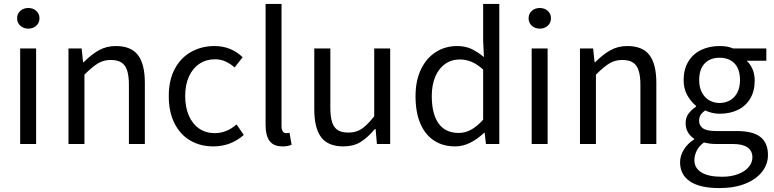

<svg xmlns="http://www.w3.org/2000/svg" viewBox="-20 -732 3936 976"><path d="M124 -691.4Q147.9 -691.4 164.3 -676.8Q180.7 -662.1 180.7 -639.2Q180.7 -616.2 164.3 -601.3Q147.9 -586.4 124 -586.4Q99.6 -586.4 83.3 -601.3Q66.9 -616.2 66.9 -639.2Q66.9 -662.1 83.3 -676.8Q99.6 -691.4 124 -691.4ZM163.6 -485.8V0H82.5V-485.8Z M395 -485.8 402.3 -415.5H405.3Q444.3 -455.1 482.9 -476.6Q521.5 -498 568.4 -498Q646.5 -498 681.4 -451.9Q716.3 -405.8 716.3 -310.5V0H635.3V-299.3Q635.3 -346.2 626.2 -373.8Q617.2 -401.4 597.2 -414.3Q577.1 -427.2 542.5 -427.2Q506.8 -427.2 478 -409.9Q449.2 -392.6 409.2 -352.5V0H328.1V-485.8Z M1213.4 -441.4 1172.9 -389.2Q1149.9 -409.2 1125.5 -419.9Q1101.1 -430.7 1073.2 -430.7Q1028.8 -430.7 994.4 -408.2Q960 -385.7 940.7 -343.5Q921.4 -301.3 921.4 -244.1Q921.4 -186.5 940.2 -143.8Q959 -101.1 992.9 -78.1Q1026.9 -55.2 1071.3 -55.2Q1132.3 -55.2 1182.6 -99.6L1219.2 -45.9Q1152.8 12.2 1064.5 12.2Q999 12.2 947.8 -17.3Q896.5 -46.9 867.2 -104.7Q837.9 -162.6 837.9 -244.1Q837.9 -325.7 869.1 -383.1Q900.4 -440.4 953.4 -469.2Q1006.3 -498 1070.3 -498Q1153.8 -498 1213.4 -441.4Z M1411.1 -711.9V-90.8Q1411.1 -72.8 1417.5 -64Q1423.8 -55.2 1433.6 -55.2Q1442.4 -55.2 1451.7 -57.1L1462.4 3.9Q1444.3 12.2 1416 12.2Q1371.1 12.2 1350.6 -15.1Q1330.1 -42.5 1330.1 -97.2V-711.9Z M1659.2 -485.8V-187Q1659.2 -140.1 1667.7 -112.3Q1676.3 -84.5 1696 -71.3Q1715.8 -58.1 1750.5 -58.1Q1777.8 -58.1 1798.6 -66.7Q1819.3 -75.2 1838.4 -92.5Q1857.4 -109.9 1882.3 -140.6V-485.8H1963.4V0H1896L1889.2 -76.2H1885.7Q1848.1 -31.7 1812.3 -9.8Q1776.4 12.2 1726.1 12.2Q1647.5 12.2 1612.5 -34.4Q1577.6 -81.1 1577.6 -176.3V-485.8Z M2439.9 -441.9 2436 -524.9V-711.9H2518.1V0H2450.2L2443.8 -57.1H2440.9Q2409.2 -26.4 2371.6 -7.1Q2334 12.2 2293.5 12.2Q2232.4 12.2 2187.3 -16.8Q2142.1 -45.9 2117.2 -103Q2092.3 -160.2 2092.3 -243.2Q2092.3 -322.8 2120.4 -380.4Q2148.4 -438 2196.5 -468Q2244.6 -498 2303.2 -498Q2342.8 -498 2373.8 -484.4Q2404.8 -470.7 2439.9 -441.9ZM2436 -123.5V-378.4Q2405.8 -405.8 2377 -417.7Q2348.1 -429.7 2317.4 -429.7Q2275.4 -429.7 2243.2 -407.2Q2210.9 -384.8 2192.9 -342.8Q2174.8 -300.8 2174.8 -244.1Q2174.8 -152.8 2209.5 -104.5Q2244.1 -56.2 2311.5 -56.2Q2344.7 -56.2 2375 -72.8Q2405.3 -89.4 2436 -123.5Z M2724.1 -691.4Q2748 -691.4 2764.4 -676.8Q2780.8 -662.1 2780.8 -639.2Q2780.8 -616.2 2764.4 -601.3Q2748 -586.4 2724.1 -586.4Q2699.7 -586.4 2683.3 -601.3Q2667 -616.2 2667 -639.2Q2667 -662.1 2683.3 -676.8Q2699.7 -691.4 2724.1 -691.4ZM2763.7 -485.8V0H2682.6V-485.8Z M2995.1 -485.8 3002.4 -415.5H3005.4Q3044.4 -455.1 3083 -476.6Q3121.6 -498 3168.5 -498Q3246.6 -498 3281.5 -451.9Q3316.4 -405.8 3316.4 -310.5V0H3235.4V-299.3Q3235.4 -346.2 3226.3 -373.8Q3217.3 -401.4 3197.3 -414.3Q3177.2 -427.2 3142.6 -427.2Q3106.9 -427.2 3078.1 -409.9Q3049.3 -392.6 3009.3 -352.5V0H2928.2V-485.8Z M3508.3 -27.3Q3488.8 -39.6 3477.1 -59.3Q3465.3 -79.1 3465.3 -106.4Q3465.3 -134.3 3480 -154.1Q3494.6 -173.8 3518.1 -189.9V-193.8Q3490.7 -216.8 3472.9 -249.3Q3455.1 -281.7 3455.1 -324.7Q3455.1 -379.4 3478.8 -418.7Q3502.4 -458 3543.9 -478Q3585.4 -498 3638.2 -498Q3660.2 -498 3676.3 -494.9Q3692.4 -491.7 3706.5 -485.8H3875.5V-423.3H3775.4Q3793.9 -406.7 3805.2 -380.6Q3816.4 -354.5 3816.4 -322.8Q3816.4 -269 3793.7 -231Q3771 -192.9 3730.7 -173.3Q3690.4 -153.8 3638.2 -153.8Q3599.6 -153.8 3564.5 -170.9Q3562.5 -169.4 3552.5 -160.6Q3542.5 -151.9 3538.1 -141.6Q3533.7 -131.3 3533.7 -118.7Q3533.7 -93.8 3553.2 -79.8Q3572.8 -65.9 3619.6 -65.9H3724.1Q3807.6 -65.9 3845.7 -35.6Q3883.8 -5.4 3883.8 56.6Q3883.8 102.1 3854.5 140.4Q3825.2 178.7 3769.3 201.4Q3713.4 224.1 3637.2 224.1Q3538.1 224.1 3487.5 190.2Q3437 156.2 3437 92.8Q3437 60.1 3456.1 28.8Q3475.1 -2.4 3508.3 -23.4ZM3638.2 -438.5Q3589.8 -438.5 3562 -409.4Q3534.2 -380.4 3534.2 -324.7Q3534.2 -288.1 3548.1 -261.7Q3562 -235.4 3585.7 -221.9Q3609.4 -208.5 3638.2 -208.5Q3667 -208.5 3690.4 -221.7Q3713.9 -234.9 3727.8 -261Q3741.7 -287.1 3741.7 -324.7Q3741.7 -380.4 3713.9 -409.4Q3686 -438.5 3638.2 -438.5ZM3804.7 67.9Q3804.7 34.2 3779.5 17.1Q3754.4 0 3706.1 0H3621.6Q3587.4 0 3558.6 -7.8Q3533.7 9.8 3521.7 33.9Q3509.8 58.1 3509.8 82.5Q3509.8 122.1 3545.4 144.3Q3581.1 166.5 3649.9 166.5Q3697.3 166.5 3732.4 152.8Q3767.6 139.2 3786.1 116.7Q3804.7 94.2 3804.7 67.9Z"/></svg>

Font: Varta
Style: Regular
Weight: 400
Designer: Joana Correia, Viktoriya Grabowska, Eben Sorkin
Foundry: Sorkin Type
Version: Version 1.003; ttfautohint (v1.3) -l 8 -r 24 -G 200 -x 12 -H